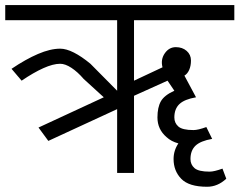

<svg xmlns="http://www.w3.org/2000/svg" viewBox="-33 -670 928 744"><path d="M658.2 -114.3Q629.9 -122.1 612.3 -138.7Q577.1 -168.9 577.1 -214.8Q577.1 -253.9 590.3 -277.3Q603.5 -300.8 642.6 -318.4L616.2 -357.4L486.3 -298.8V0H420.9V-247.1L154.3 -124L116.2 -175.8L369.1 -293L291 -364.3Q267.6 -391.6 243.7 -407.2Q219.7 -422.9 200.2 -422.9Q172.9 -422.9 134.8 -405.8Q96.7 -388.7 50.8 -357.4L11.7 -403.3Q66.4 -440.4 114.3 -460.9Q162.1 -481.4 200.2 -481.4Q223.6 -481.4 253.4 -466.3Q283.2 -451.2 317.4 -422.9L420.9 -318.4V-591.8H-12.7V-650.4H875V-591.8H486.3V-357.4L596.7 -409.2Q588.9 -439.5 605.5 -463.4Q622.1 -487.3 648.4 -487.3Q673.8 -487.3 690.4 -472.7Q707 -458 707 -435.5Q707 -415 700.2 -399.4Q693.4 -383.8 681.6 -377L726.6 -293Q681.6 -285.2 662.1 -266.6Q642.6 -248 642.6 -214.8Q642.6 -193.4 658.2 -179.7Q673.8 -166 716.8 -166Q734.4 -166 766.6 -177.7L789.1 -131.8Q744.1 -124 724.6 -105.5Q705.1 -86.9 705.1 -53.7Q705.1 -32.2 720.7 -18.6Q736.3 -4.9 779.3 -4.9Q796.9 -4.9 829.1 -16.6L843.8 22.5Q810.5 53.7 769.5 53.7Q699.2 53.7 669.4 22.9Q639.6 -7.8 639.6 -53.7Q639.6 -86.9 658.2 -114.3Z"/></svg>

Font: Lohit Devanagari
Style: Regular
Weight: 400
Version: 2.95.4